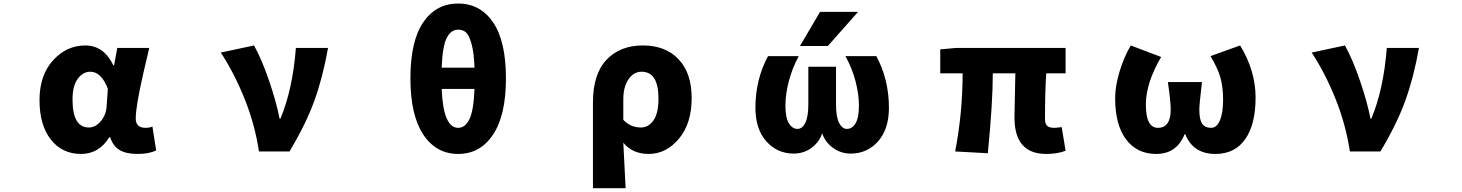

<svg xmlns="http://www.w3.org/2000/svg" viewBox="-20 -833 8040 1056"><path d="M425.8 13.7Q321.3 13.7 259.3 -65.9Q197.3 -145.5 197.3 -282.2Q197.3 -418.9 271.5 -501Q345.7 -583 449.2 -583Q550.8 -583 603.5 -473.6H607.4L625 -569.3H800.8Q797.9 -554.7 787.6 -512.2Q777.3 -469.7 772.5 -448.7Q767.6 -427.7 759.3 -389.2Q751 -350.6 746.1 -326.7Q741.2 -302.7 736.3 -272.9Q731.4 -243.2 729 -220.7Q726.6 -198.2 726.6 -180.7Q726.6 -129.9 781.2 -129.9Q800.8 -129.9 818.4 -136.7L838.9 -5.9Q799.8 13.7 737.3 13.7Q674.8 13.7 638.7 -7.3Q602.5 -28.3 585.9 -78.1H581.1Q524.4 13.7 425.8 13.7ZM468.8 -131.8Q504.9 -131.8 534.2 -166Q563.5 -200.2 566.4 -248L573.2 -344.7Q537.1 -438.5 476.6 -438.5Q436.5 -438.5 407.7 -399.9Q378.9 -361.3 378.9 -285.2Q378.9 -131.8 468.8 -131.8Z M1572.3 0H1404.3Q1381.8 -149.4 1324.7 -291Q1267.6 -432.6 1194.3 -543.9L1377 -583Q1418 -510.7 1459 -391.6Q1500 -272.5 1517.6 -180.7H1522.5Q1589.8 -341.8 1607.4 -569.3H1784.2Q1755.9 -409.2 1709.5 -280.3Q1663.1 -151.4 1572.3 0Z M2589.8 -343.8H2409.2Q2418 -129.9 2500 -129.9Q2538.1 -129.9 2561.5 -176.8Q2585 -223.6 2589.8 -343.8ZM2409.2 -460.9H2589.8Q2586.9 -543.9 2573.2 -592.3Q2559.6 -640.6 2542.5 -655.3Q2525.4 -669.9 2500 -669.9Q2460.9 -669.9 2437.5 -625.5Q2414.1 -581.1 2409.2 -460.9ZM2237.3 -402.3Q2237.3 -606.4 2307.6 -710Q2377.9 -813.5 2500 -813.5Q2622.1 -813.5 2692.4 -709.5Q2762.7 -605.5 2762.7 -402.3Q2762.7 -199.2 2691.9 -92.8Q2621.1 13.7 2500 13.7Q2378.9 13.7 2308.1 -92.8Q2237.3 -199.2 2237.3 -402.3Z M3241.2 202.1V-269.5Q3241.2 -425.8 3315.9 -504.4Q3390.6 -583 3515.6 -583Q3640.6 -583 3712.4 -506.8Q3784.2 -430.7 3784.2 -293.9Q3784.2 -153.3 3713.9 -69.8Q3643.6 13.7 3547.9 13.7Q3459 13.7 3408.2 -47.9Q3413.1 38.1 3420.9 202.1ZM3504.9 -131.8Q3546.9 -131.8 3574.2 -170.9Q3601.6 -210 3601.6 -291Q3601.6 -438.5 3508.8 -438.5Q3464.8 -438.5 3436.5 -396.5Q3408.2 -354.5 3408.2 -287.1V-173.8Q3448.2 -131.8 3504.9 -131.8Z M4658.2 11.7Q4601.6 11.7 4556.6 -23.4Q4517.6 -53.7 4502 -99.6Q4486.3 -53.7 4448.2 -23.4Q4403.3 11.7 4345.7 11.7Q4254.9 11.7 4194.8 -55.7Q4134.8 -123 4134.8 -240.2Q4134.8 -395.5 4204.1 -524.4H4373Q4336.9 -457 4318.4 -385.7Q4299.8 -314.5 4299.8 -252Q4299.8 -185.5 4318.8 -154.8Q4337.9 -124 4366.2 -124Q4392.6 -124 4409.2 -157.2Q4425.8 -190.4 4425.8 -258.8V-465.8H4578.1V-258.8Q4578.1 -189.5 4595.2 -156.7Q4612.3 -124 4637.7 -124Q4667 -124 4685.5 -154.8Q4704.1 -185.5 4704.1 -252Q4704.1 -314.5 4685.5 -385.7Q4667 -457 4629.9 -524.4H4799.8Q4869.1 -395.5 4869.1 -240.2Q4869.1 -123 4809.6 -55.7Q4750 11.7 4658.2 11.7ZM4699.2 -767.6 4533.2 -580.1H4379.9L4490.2 -767.6Z M5734.4 13.7Q5559.6 13.7 5559.6 -186.5Q5559.6 -200.2 5561.5 -290Q5563.5 -379.9 5564.5 -429.7H5440.4Q5440.4 -267.6 5413.1 9.8L5233.4 0Q5274.4 -212.9 5274.4 -429.7H5151.4V-561.5L5238.3 -569.3H5840.8V-429.7H5734.4Q5727.5 -333 5727.5 -179.7Q5727.5 -151.4 5739.7 -140.6Q5752 -129.9 5779.3 -129.9Q5788.1 -129.9 5819.3 -133.8L5840.8 -3.9Q5795.9 13.7 5734.4 13.7Z M6338.9 13.7Q6233.4 13.7 6173.3 -66.4Q6113.3 -146.5 6113.3 -293Q6113.3 -359.4 6137.7 -439.9Q6162.1 -520.5 6199.2 -583L6366.2 -519.5Q6282.2 -376 6282.2 -257.8Q6282.2 -129.9 6348.6 -129.9Q6418.9 -129.9 6418.9 -231.4Q6418.9 -274.4 6403.3 -381.8H6590.8Q6576.2 -255.9 6576.2 -231.4Q6576.2 -175.8 6591.8 -152.8Q6607.4 -129.9 6641.6 -129.9Q6671.9 -129.9 6689.5 -170.9Q6707 -211.9 6707 -285.2Q6707 -353.5 6692.4 -405.8Q6677.7 -458 6637.7 -524.4L6800.8 -583Q6885.7 -443.4 6885.7 -296.9Q6885.7 -148.4 6828.6 -67.4Q6771.5 13.7 6665 13.7Q6542 13.7 6499 -94.7H6495.1Q6452.1 13.7 6338.9 13.7Z M7572.3 0H7404.3Q7381.8 -149.4 7324.7 -291Q7267.6 -432.6 7194.3 -543.9L7377 -583Q7418 -510.7 7459 -391.6Q7500 -272.5 7517.6 -180.7H7522.5Q7589.8 -341.8 7607.4 -569.3H7784.2Q7755.9 -409.2 7709.5 -280.3Q7663.1 -151.4 7572.3 0Z"/></svg>

Font: GenEi Gothic M Heavy
Style: Regular
Weight: 800
Designer: o_tamon (Modified); [Source Han Sans]
Ryoko NISHIZUKA  (kana & ideographs); Paul D. Hunt (Latin, Greek & Cyrillic); Wenl
Version: Version 1.1a;Original Version 1.004